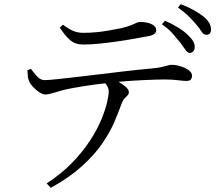

<svg xmlns="http://www.w3.org/2000/svg" viewBox="-20 -830 1040 918"><path d="M886 -577Q876 -578 866.5 -592Q857 -606 842 -626Q827 -645 807 -668Q787 -691 754 -714L769 -731Q805 -715 833 -697.5Q861 -680 878 -663Q896 -646 904 -632Q912 -618 911 -602Q910 -591 903.5 -584Q897 -577 886 -577ZM203 47Q275 0 326 -53Q377 -106 411.5 -159.5Q446 -213 465 -259.5Q484 -306 492 -341Q500 -376 500 -392Q500 -407 491.5 -420.5Q483 -434 463 -452L506 -461Q524 -452 545 -440Q566 -428 581 -415Q596 -402 596 -389Q596 -380 589.5 -373.5Q583 -367 575 -359Q567 -351 562 -336Q548 -297 527 -247.5Q506 -198 469 -144Q432 -90 372.5 -36Q313 18 223 68ZM197 -378Q186 -378 169 -388.5Q152 -399 137.5 -415Q123 -431 118 -445Q114 -454 113 -466Q112 -478 111 -494L128 -501Q142 -481 158 -464Q174 -447 193 -447Q213 -447 253.5 -451.5Q294 -456 347.5 -462Q401 -468 461.5 -475.5Q522 -483 582.5 -490Q643 -497 699 -502Q734 -505 753 -509.5Q772 -514 782.5 -517Q793 -520 800 -520Q821 -520 843.5 -513Q866 -506 882 -494.5Q898 -483 898 -469Q898 -457 892.5 -450Q887 -443 870 -443Q858 -443 831 -446.5Q804 -450 767 -450Q731 -450 665 -447Q599 -444 525 -437Q479 -432 428 -425Q377 -418 336 -410.5Q295 -403 277 -398Q254 -392 234 -385.5Q214 -379 197 -378ZM378 -617Q340 -617 315.5 -638Q291 -659 266 -698L281 -712Q310 -690 331.5 -681.5Q353 -673 378 -673Q408 -673 440 -676Q472 -679 502.5 -684.5Q533 -690 558 -695Q588 -702 604.5 -708.5Q621 -715 631 -720Q641 -725 650 -725Q683 -725 705 -714.5Q727 -704 727 -685Q727 -675 717.5 -667.5Q708 -660 684 -656Q655 -651 616.5 -644Q578 -637 535 -631Q492 -625 451.5 -621Q411 -617 378 -617ZM965 -664Q953 -664 944 -678.5Q935 -693 919 -712Q902 -732 882.5 -751.5Q863 -771 831 -794L844 -810Q881 -796 907.5 -781Q934 -766 953 -751Q972 -735 980.5 -720Q989 -705 989 -689Q989 -677 983 -670Q977 -663 965 -664Z"/></svg>

Font: Noto Serif JP
Style: Regular
Weight: 400
Designer: Ryoko NISHIZUKA  (kana & ideographs); Frank Grießhammer (Latin, Greek & Cyrillic); Wenlong ZHANG  (bopomofo); Sandoll Co
Foundry: Adobe
Version: Version 2.003-H1;hotconv 1.1.1;makeotfexe 2.6.0